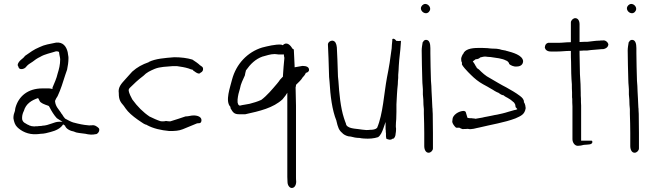

<svg xmlns="http://www.w3.org/2000/svg" viewBox="-20 -696 3307 973"><path d="M48 -97C51 -78 56 -63 67 -52C88 -31 123 -13 165 -16C172 -16 179 -17 186 -18H187C204 -18 221 -23 236 -27C264 -34 288 -46 300 -66L305 -62V-61H309C313 -43 337 -32 356 -29H357V-28C369 -22 394 -21 413 -18C428 -14 450 -12 464 -16H465C473 -16 483 -26 483 -38C483 -41 483 -43 481 -46C473 -54 460 -64 445 -61H437C435 -60 431 -60 427 -61L409 -63L391 -66C380 -68 364 -72 353 -75H352C336 -80 322 -89 310 -95C304 -101 300 -108 295 -116C293 -118 289 -123 288 -126C278 -142 262 -155 259 -182V-185C262 -193 266 -200 272 -209C288 -243 299 -279 311 -317L320 -343C324 -363 327 -380 327 -403C327 -412 324 -420 323 -432C316 -461 299 -484 264 -480C231 -473 206 -470 180 -457C151 -445 133 -431 107 -413C99 -401 88 -396 78 -385V-384C72 -378 66 -366 73 -359V-358C77 -337 106 -347 112 -357C122 -369 129 -373 145 -383C156 -392 169 -401 184 -408C207 -422 237 -427 264 -436H269C271 -436 276 -434 279 -433L281 -419L284 -404L285 -396C285 -368 279 -345 272 -323C267 -299 255 -274 246 -252V-245C241 -246 234 -248 229 -248H195C121 -248 74 -208 58 -149C57 -146 57 -141 56 -136V-135C51 -121 48 -113 48 -97ZM92 -96V-101C92 -111 96 -125 101 -134C111 -170 140 -188 173 -199C176 -194 179 -189 181 -184C186 -174 204 -167 225 -160L226 -159H227C227 -159 229 -157 231 -153C241 -133 254 -112 268 -97C272 -95 278 -91 282 -88L297 -79H279C254 -79 228 -60 195 -59L191 -58L176 -57L169 -56H160C157 -55 152 -55 147 -56C143 -56 137 -57 133 -59C132 -59 128 -60 126 -62C122 -63 115 -67 109 -71C102 -74 92 -82 92 -96ZM175 -57H176ZM264 -480Z M582 -223C582 -191 590 -179 607 -160C613 -151 620 -141 628 -132C645 -113 672 -93 695 -78C703 -72 714 -65 724 -63H725V-62C756 -45 795 -36 838 -32C867 -32 886 -33 906 -41C929 -50 956 -62 979 -71H980L992 -72C997 -73 1001 -78 1001 -87C1001 -103 983 -111 961 -111C947 -111 936 -106 920 -106C899 -98 867 -89 843 -81H841C834 -81 828 -82 821 -83C818 -82 811 -81 806 -81C802 -81 798 -81 793 -82C777 -87 755 -97 741 -104H740C705 -127 676 -157 652 -190V-191H651C645 -204 634 -220 632 -239V-241L636 -249C658 -271 679 -291 707 -312C723 -329 741 -337 764 -347C791 -358 823 -358 856 -361H876C897 -358 917 -355 936 -349C943 -346 949 -344 954 -343H956C958 -339 960 -338 964 -335H965C969 -331 981 -323 989 -323C993 -324 995 -326 998 -329H999C1005 -332 1010 -340 1009 -346V-347C1009 -358 1001 -359 996 -364H995C984 -375 970 -384 955 -394C929 -402 897 -406 863 -406C814 -402 769 -399 734 -382V-381C700 -369 676 -356 650 -333C639 -320 625 -306 614 -293C596 -273 577 -254 582 -224ZM863 -406Z M1148 -148C1160 -127 1166 -117 1192 -117H1223C1296 -133 1365 -149 1412 -193C1416 -198 1422 -205 1427 -212L1436 -226V200C1436 209 1437 217 1437 226C1437 245 1450 260 1463 256C1473 254 1481 242 1481 224C1480 216 1480 208 1480 200V-161C1479 -191 1479 -222 1478 -252V-253C1479 -257 1480 -261 1480 -264V-266C1493 -279 1506 -290 1514 -304V-305H1515C1518 -307 1528 -320 1530 -327H1531C1539 -329 1543 -332 1546 -339C1548 -356 1533 -362 1513 -362C1503 -360 1486 -357 1473 -355V-362C1471 -393 1471 -417 1469 -445L1462 -450V-449C1452 -468 1433 -486 1414 -468L1412 -467L1405 -470C1375 -472 1336 -462 1308 -455C1234 -432 1177 -372 1156 -293C1147 -255 1119 -183 1148 -154ZM1184 -177V-192C1186 -212 1190 -228 1196 -247C1200 -272 1212 -293 1221 -314C1222 -321 1224 -331 1226 -337V-339L1227 -340C1248 -370 1274 -397 1312 -410H1313C1329 -414 1350 -422 1371 -422C1378 -422 1382 -421 1391 -420H1419V-412C1421 -408 1421 -404 1421 -400C1418 -372 1416 -344 1414 -314V-308C1409 -303 1405 -298 1399 -292C1396 -287 1390 -279 1384 -272C1360 -244 1333 -211 1303 -189H1302C1285 -181 1264 -175 1245 -170C1228 -166 1211 -165 1197 -161H1194C1186 -164 1186 -171 1184 -177ZM1414 -314Z M1642 -467C1644 -423 1646 -377 1647 -330C1647 -314 1648 -298 1650 -282C1654 -211 1663 -138 1685 -84V-83C1692 -53 1697 -35 1716 -21V-20C1725 -12 1741 -4 1756 -4H1757C1770 0 1787 3 1801 3H1802C1808 5 1816 5 1824 6C1851 8 1875 6 1896 -1C1909 -10 1917 -28 1924 -49L1934 -78V-47C1934 -42 1934 -38 1935 -35V-34C1935 -29 1935 -24 1936 -21V-9C1936 -5 1936 -2 1937 1V6C1946 12 1961 15 1969 7H1971C1979 7 1985 -8 1985 -19C1986 -25 1987 -31 1987 -38V-46C1986 -49 1986 -54 1986 -58C1986 -69 1987 -81 1988 -92C1988 -103 1989 -116 1989 -129V-167C1991 -202 1992 -235 1996 -269C1996 -280 1997 -292 1998 -301V-316C2000 -332 2000 -348 2001 -363C2003 -402 2009 -435 2011 -473C2011 -479 2012 -484 2012 -488V-489L1999 -488C1995 -488 1993 -489 1991 -489H1988C1985 -494 1978 -502 1970 -499C1969 -499 1968 -497 1968 -496V-490C1967 -482 1967 -479 1966 -470C1966 -465 1965 -458 1965 -453V-452C1959 -402 1951 -352 1941 -303C1926 -223 1921 -118 1891 -48C1883 -40 1870 -38 1854 -38C1848 -37 1842 -37 1837 -37H1836C1828 -38 1821 -39 1816 -39L1794 -42C1780 -44 1735 -45 1733 -70C1731 -77 1726 -86 1723 -98C1706 -150 1699 -222 1695 -286C1693 -300 1692 -316 1692 -330C1691 -373 1689 -416 1687 -456C1685 -474 1680 -488 1665 -490C1652 -490 1640 -480 1642 -467ZM1687 -451V-452ZM1695 -285V-286ZM1723 -101V-102ZM1824 6H1825ZM2011 -473Z M2113 -654C2113 -641 2125 -629 2139 -629C2150 -629 2160 -640 2160 -651C2160 -664 2148 -676 2135 -676C2124 -676 2113 -665 2113 -654ZM2117 -440C2117 -391 2119 -342 2120 -293C2120 -281 2121 -269 2122 -258L2123 -243V-217C2125 -201 2126 -183 2126 -165C2127 -158 2127 -149 2128 -143V-119C2129 -87 2130 -54 2130 -22V44C2130 63 2138 78 2152 78C2163 78 2174 67 2174 56V-22C2174 -54 2173 -87 2173 -119L2172 -136C2172 -141 2172 -148 2171 -152V-153C2171 -165 2169 -182 2169 -196C2168 -208 2168 -221 2167 -233C2167 -241 2166 -248 2166 -260C2165 -268 2165 -278 2164 -287C2163 -333 2161 -380 2161 -426V-452C2161 -475 2156 -494 2139 -494C2133 -494 2127 -490 2125 -486V-484C2124 -483 2124 -484 2122 -482C2120 -470 2117 -454 2117 -440ZM2173 -121Z M2272 -80C2272 -70 2283 -56 2291 -49C2295 -48 2300 -49 2307 -49H2308C2311 -46 2317 -45 2323 -42C2331 -42 2341 -42 2350 -43H2351C2371 -38 2391 -47 2410 -50C2471 -65 2537 -75 2592 -96C2621 -109 2639 -116 2644 -148C2644 -149 2643 -152 2643 -155C2643 -156 2642 -158 2642 -162C2641 -164 2639 -174 2635 -178V-179C2636 -191 2627 -201 2615 -210C2591 -228 2572 -238 2546 -253C2518 -267 2491 -284 2463 -300C2441 -311 2424 -327 2407 -344C2403 -347 2399 -349 2396 -352C2395 -354 2395 -356 2393 -359H2392C2388 -368 2382 -377 2376 -385C2381 -389 2386 -392 2391 -396H2393C2400 -396 2408 -399 2414 -405L2427 -408H2428C2428 -408 2430 -409 2433 -409H2443C2447 -409 2450 -408 2451 -408C2457 -408 2461 -407 2465 -407H2466C2496 -402 2524 -401 2547 -388H2549C2553 -384 2558 -380 2560 -375V-372C2566 -366 2583 -357 2598 -359H2599C2618 -359 2631 -369 2631 -387C2627 -417 2578 -430 2548 -438H2547C2544 -439 2543 -440 2541 -440L2525 -443H2524C2515 -446 2507 -448 2496 -449C2489 -449 2480 -450 2470 -450L2459 -451L2451 -452C2443 -452 2433 -453 2426 -453H2403C2367 -453 2335 -446 2327 -422H2326C2322 -415 2320 -411 2318 -404C2318 -401 2317 -400 2317 -398C2317 -389 2318 -384 2321 -379V-369C2326 -359 2343 -340 2352 -331L2367 -316C2385 -298 2406 -281 2428 -269L2450 -257C2462 -249 2474 -244 2487 -235L2500 -228L2504 -227L2519 -217L2527 -214L2532 -213C2540 -205 2549 -203 2559 -196C2567 -192 2577 -183 2584 -177H2585V-176C2588 -172 2592 -167 2592 -159C2592 -159 2593 -156 2593 -153C2596 -150 2599 -146 2602 -143C2595 -140 2596 -139 2586 -138C2565 -133 2548 -126 2526 -121L2499 -115C2491 -114 2482 -112 2473 -110C2457 -106 2438 -104 2424 -100L2389 -94L2387 -95C2384 -95 2380 -96 2377 -96H2376C2373 -97 2369 -97 2365 -97C2362 -97 2354 -97 2349 -99C2346 -108 2343 -119 2340 -129C2338 -131 2336 -133 2331 -134C2305 -134 2273 -113 2273 -90V-88C2272 -85 2272 -83 2272 -82ZM2519 -217H2520ZM2592 -96Z M2741 -454C2744 -443 2754 -435 2771 -435H2805C2826 -435 2846 -438 2868 -438H2873V-424C2873 -415 2873 -399 2874 -383C2874 -347 2875 -301 2878 -269V-268C2878 -254 2878 -241 2879 -228V-203L2880 -195C2880 -182 2880 -169 2881 -157V9C2881 27 2893 43 2908 43C2918 43 2929 41 2939 38H2940C2962 36 2979 38 2982 25C2982 19 2980 17 2978 17H2925V-161C2924 -173 2924 -182 2924 -197C2923 -205 2923 -216 2923 -227C2923 -241 2922 -256 2922 -269C2921 -281 2920 -300 2919 -320C2919 -336 2918 -353 2918 -370C2918 -392 2917 -412 2917 -423V-439H2922C2927 -439 2931 -439 2937 -440H2956C2982 -444 3004 -444 3030 -447H3037C3050 -449 3062 -457 3063 -471C3061 -482 3048 -494 3034 -491H3033C3027 -491 3022 -491 3018 -490H3017C3000 -490 2983 -487 2964 -485H2963C2962 -485 2959 -484 2954 -484H2938L2917 -483V-573C2917 -591 2909 -604 2895 -604C2885 -604 2873 -593 2873 -582V-482H2868C2846 -482 2830 -479 2809 -479H2758C2748 -477 2741 -468 2741 -454ZM2938 -484Z M3157 -654C3157 -641 3169 -629 3183 -629C3194 -629 3204 -640 3204 -651C3204 -664 3192 -676 3179 -676C3168 -676 3157 -665 3157 -654ZM3161 -440C3161 -391 3163 -342 3164 -293C3164 -281 3165 -269 3166 -258L3167 -243V-217C3169 -201 3170 -183 3170 -165C3171 -158 3171 -149 3172 -143V-119C3173 -87 3174 -54 3174 -22V44C3174 63 3182 78 3196 78C3207 78 3218 67 3218 56V-22C3218 -54 3217 -87 3217 -119L3216 -136C3216 -141 3216 -148 3215 -152V-153C3215 -165 3213 -182 3213 -196C3212 -208 3212 -221 3211 -233C3211 -241 3210 -248 3210 -260C3209 -268 3209 -278 3208 -287C3207 -333 3205 -380 3205 -426V-452C3205 -475 3200 -494 3183 -494C3177 -494 3171 -490 3169 -486V-484C3168 -483 3168 -484 3166 -482C3164 -470 3161 -454 3161 -440ZM3217 -121Z"/></svg>

Font: Scribbler
Style: Lt
Weight: 300
Designer: Mew Too
Foundry: Cannot Into Space Fonts
Version: Version 1.001